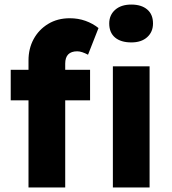

<svg xmlns="http://www.w3.org/2000/svg" viewBox="-20 -822 756 842"><path d="M105 0V-382H27V-516H105V-557Q105 -609 127.5 -650.5Q150 -692 191 -717Q232 -742 286 -742Q323 -742 355 -730.5Q387 -719 412 -699L366 -582Q353 -589 341 -593Q329 -597 319 -597Q266 -597 266 -543V-516H375V-382H266V0ZM556 -636Q510 -636 484.5 -657.5Q459 -679 459 -719Q459 -756 485 -779Q511 -802 556 -802Q600 -802 625.5 -780.5Q651 -759 651 -719Q651 -682 625.5 -659Q600 -636 556 -636ZM475 0V-531H636V0Z"/></svg>

Font: Readex Pro
Style: Bold
Weight: 700
Designer: Bonnie Shaver-Troup, Thomas Jockin
Foundry: Lexend
Version: Version 1.203; ttfautohint (v1.8.3)